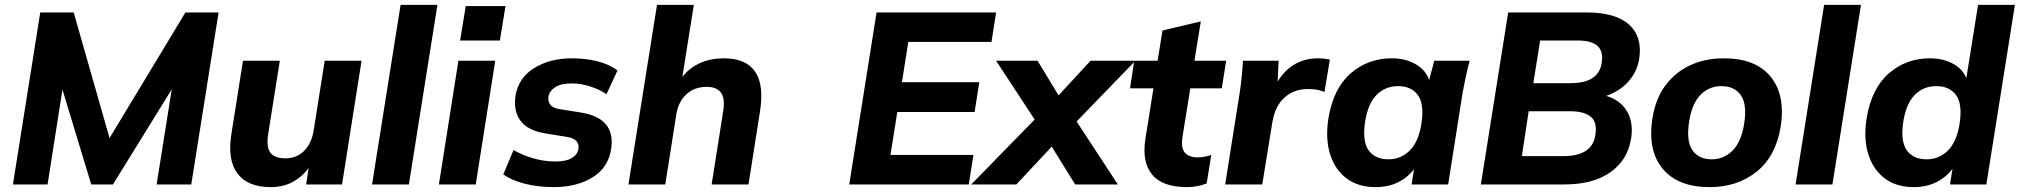

<svg xmlns="http://www.w3.org/2000/svg" viewBox="-20 -756 8279 787"><path d="M33 0 145 -705H282L429 -190L740 -705H876L764 0H622L684 -390L443 0H354L236 -389L175 0Z M1090 11Q996 11 954 -44Q912 -99 928 -204L976 -507H1127L1079 -205Q1071 -153 1088.5 -130Q1106 -107 1149 -107Q1197 -107 1227.5 -138.5Q1258 -170 1266 -223L1311 -507H1462L1382 0H1235L1245 -67Q1216 -29 1177.5 -9Q1139 11 1090 11Z M1505 0 1622 -736H1773L1656 0Z M1866 -590 1889 -731H2052L2029 -590ZM1779 0 1859 -507H2010L1930 0Z M2250 11Q2185 11 2131 -3Q2077 -17 2043 -41L2085 -141Q2121 -120 2166 -107Q2211 -94 2257 -94Q2300 -94 2323.5 -108Q2347 -122 2351 -145Q2357 -187 2303 -195L2216 -209Q2143 -221 2113.5 -261Q2084 -301 2093 -363Q2105 -437 2169.5 -477Q2234 -517 2325 -517Q2381 -517 2430 -504.5Q2479 -492 2511 -467L2466 -370Q2438 -389 2399.5 -401.5Q2361 -414 2325 -414Q2279 -414 2255.5 -398.5Q2232 -383 2228 -360Q2225 -341 2235.5 -327Q2246 -313 2272 -309L2360 -295Q2505 -272 2485 -145Q2473 -68 2408 -28.5Q2343 11 2250 11Z M2556 0 2673 -736H2824L2777 -441Q2807 -479 2850.5 -498Q2894 -517 2946 -517Q3130 -517 3095 -298L3048 0H2897L2944 -298Q2953 -353 2935 -376.5Q2917 -400 2877 -400Q2826 -400 2793 -369Q2760 -338 2752 -286L2707 0Z M3461 0 3573 -705H4063L4044 -584H3703L3677 -419H3994L3975 -297H3658L3630 -121H3970L3951 0Z M3961 0 4221 -266 4063 -507H4233L4319 -365L4450 -507H4634L4393 -258L4562 0H4387L4291 -155L4146 0Z M4846 11Q4744 11 4702 -41Q4660 -93 4675 -187L4708 -394H4612L4629 -507H4725L4745 -631L4902 -668L4876 -507H5006L4988 -394H4859L4827 -195Q4820 -148 4837.5 -129.5Q4855 -111 4888 -111Q4905 -111 4917.5 -113.5Q4930 -116 4945 -121L4926 -4Q4905 4 4885 7.5Q4865 11 4846 11Z M5002 0 5061 -373Q5066 -405 5069.5 -439.5Q5073 -474 5075 -507H5221L5217 -422Q5247 -470 5288.5 -493.5Q5330 -517 5381 -517Q5395 -517 5407.5 -515.5Q5420 -514 5431 -512L5409 -379Q5391 -386 5376.5 -388.5Q5362 -391 5340 -391Q5284 -391 5245 -356Q5206 -321 5195 -253L5154 0Z M5618 11Q5548 11 5500.5 -24Q5453 -59 5432.5 -122.5Q5412 -186 5425 -270Q5445 -393 5516 -455Q5587 -517 5685 -517Q5741 -517 5782.5 -493Q5824 -469 5838 -428L5859 -507H6004Q5995 -474 5988 -440.5Q5981 -407 5975 -375L5916 0H5766L5776 -63Q5750 -28 5710 -8.5Q5670 11 5618 11ZM5671 -103Q5722 -103 5758 -138.5Q5794 -174 5806 -247Q5819 -329 5792 -366Q5765 -403 5711 -403Q5659 -403 5623.5 -368Q5588 -333 5576 -260Q5563 -178 5589.5 -140.5Q5616 -103 5671 -103Z M6050 0 6162 -705H6484Q6602 -705 6657.5 -655Q6713 -605 6699 -514Q6690 -461 6654.5 -421.5Q6619 -382 6564 -363Q6623 -345 6649.5 -299Q6676 -253 6666 -189Q6652 -100 6581 -50Q6510 0 6393 0ZM6265 -415H6415Q6476 -415 6507.5 -436Q6539 -457 6545 -497Q6553 -545 6528.5 -567.5Q6504 -590 6445 -590H6293ZM6218 -116H6387Q6506 -116 6519 -201Q6528 -255 6500.5 -277.5Q6473 -300 6416 -300H6246Z M6988 11Q6858 11 6795.5 -64Q6733 -139 6753 -270Q6766 -352 6807 -406.5Q6848 -461 6909 -489Q6970 -517 7046 -517Q7176 -517 7237.5 -442Q7299 -367 7279 -237Q7259 -115 7180 -52Q7101 11 6988 11ZM6996 -103Q7046 -103 7081.5 -138.5Q7117 -174 7129 -247Q7142 -329 7115.5 -366Q7089 -403 7036 -403Q6986 -403 6951 -368Q6916 -333 6904 -260Q6891 -178 6917 -140.5Q6943 -103 6996 -103Z M7340 0 7457 -736H7608L7491 0Z M7824 11Q7754 11 7706.5 -24Q7659 -59 7638.5 -122.5Q7618 -186 7631 -270Q7651 -393 7722 -455Q7793 -517 7891 -517Q7944 -517 7984 -495.5Q8024 -474 8040 -436L8088 -736H8239L8122 0H7973L7983 -64Q7957 -29 7916.5 -9Q7876 11 7824 11ZM7877 -103Q7928 -103 7964 -138.5Q8000 -174 8012 -247Q8025 -329 7998 -366Q7971 -403 7917 -403Q7865 -403 7829.5 -368Q7794 -333 7782 -260Q7769 -178 7795.5 -140.5Q7822 -103 7877 -103Z"/></svg>

Font: Mulish ExtraBold
Style: Italic
Weight: 800
Italic angle: -9°
Designer: Vernon Adams
Foundry: Vernon Adams
Version: Version 3.603; ttfautohint (v1.8.3)